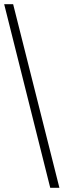

<svg xmlns="http://www.w3.org/2000/svg" viewBox="-20 -780 305 921"><path d="M221 121 0 -760H43L265 121Z"/></svg>

Font: Noto Serif Hebrew SemiCondensed Light
Style: Regular
Weight: 300
Width: 4
Designer: Monotype Design Team
Foundry: Monotype Imaging Inc.
Version: Version 2.004; ttfautohint (v1.8.4.7-5d5b)